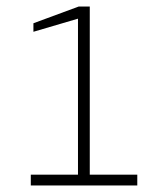

<svg xmlns="http://www.w3.org/2000/svg" viewBox="-20 -846 497 586"><path d="M399 -313V-280H74V-313H218V-789L82 -749V-775L220 -826H254V-313Z"/></svg>

Font: Exo ExtraLight
Style: Regular
Weight: 275
Designer: Natanael Gama
Foundry: Natanael Gama
Version: Version 1.500; ttfautohint (v1.6)